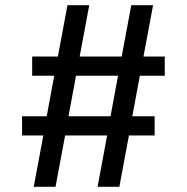

<svg xmlns="http://www.w3.org/2000/svg" viewBox="-20 -720 720 740"><path d="M110 0H194L231 -198H393L356 0H440L477 -198H576V-272H490L519 -428H615V-502H533L570 -700H486L449 -502H287L324 -700H240L203 -502H104V-428H189L160 -272H65V-198H147ZM244 -272 273 -428H435L406 -272Z"/></svg>

Font: Golos Text VF
Style: Regular
Weight: 400
Designer: A.Korolkova, Vitaly Kuzmin
Foundry: ParaType Ltd
Version: Version 2.005